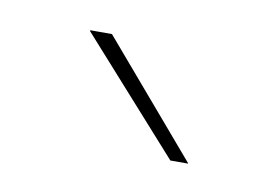

<svg xmlns="http://www.w3.org/2000/svg" viewBox="-32 -723 300 209"><g transform="rotate(10 118.0 -618.0)"><path d="M78.5 -680 184.5 -556V-555.5H165L54.5 -679V-680Z"/></g></svg>

Font: Anek Bangla Thin
Style: Regular
Weight: 250
Designer: Sulekha Rajkumar (Bangla), Yesha Goshar (Latin)
Foundry: Ek Type
Version: Version 1.003